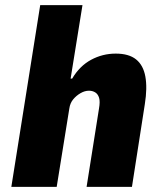

<svg xmlns="http://www.w3.org/2000/svg" viewBox="-20 -725 636 745"><path d="M24 0 136 -705H300L254 -420H260Q289 -469 333.5 -493Q378 -517 429 -517Q480 -517 508 -494.5Q536 -472 544 -428Q552 -384 542 -321L492 0H316L364 -303Q369 -331 364.5 -345.5Q360 -360 349.5 -366.5Q339 -373 325 -373Q309 -373 292.5 -363.5Q276 -354 264 -339.5Q252 -325 249 -304L200 0Z"/></svg>

Font: Nunito Sans 7pt Condensed Black
Style: Italic
Weight: 900
Width: 3
Italic angle: -9°
Designer: Vernon Adams
Foundry: Vernon Adams
Version: Version 3.101;gftools[0.9.27]